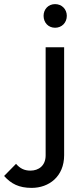

<svg xmlns="http://www.w3.org/2000/svg" viewBox="-148 -705 398 934"><path d="M6 209C90 209 164 154 164 50V-475H74V51C74 101 40 125 0 125C-30 125 -51 114 -70 92L-128 151C-94 189 -56 209 6 209ZM64 -628C64 -595 87 -570 120 -570C153 -570 177 -595 177 -628C177 -660 153 -685 120 -685C87 -685 64 -660 64 -628Z"/></svg>

Font: MV Cash
Style: Regular
Weight: 400
Designer: Rodrigo Fuenzalida
Foundry: fragTYPE
Version: Version 1.100;Glyphs 3.1.2 (3151)